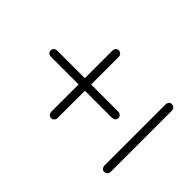

<svg xmlns="http://www.w3.org/2000/svg" viewBox="-141 -752 796 796"><g transform="rotate(-45 257.0 -354.0)"><path d="M60.5 -421Q60.5 -429.5 66.8 -434.2Q73 -439 81.5 -439H437.5Q446 -439 451.8 -434.2Q457.5 -429.5 457.5 -421Q457.5 -412 451.5 -407Q445.5 -402 437.5 -402H80.5Q72.5 -402 66.5 -407.2Q60.5 -412.5 60.5 -421ZM257.7 -223.5Q249.3 -223.5 244.6 -229.8Q239.9 -236 239.9 -244.5V-600.5Q239.9 -609 244.6 -614.8Q249.3 -620.5 257.7 -620.5Q266.6 -620.5 271.6 -614.5Q276.5 -608.5 276.5 -600.5V-243.5Q276.5 -235.5 271.3 -229.5Q266.1 -223.5 257.7 -223.5ZM58.5 -107.5Q58.5 -116 64.8 -120.8Q71 -125.5 79.5 -125.5H435.5Q444 -125.5 449.8 -120.8Q455.5 -116 455.5 -107.5Q455.5 -98.5 449.5 -93.5Q443.5 -88.5 435.5 -88.5H78.5Q70.5 -88.5 64.5 -93.8Q58.5 -99 58.5 -107.5Z"/></g></svg>

Font: Fraunces 72pt S050 Light
Style: Regular
Weight: 300
Version: Version 1.000; ttfautohint (v1.8.3)